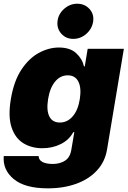

<svg xmlns="http://www.w3.org/2000/svg" viewBox="-26 -810 695 1040"><path d="M233 210.2Q109.4 210.2 48.7 160.2Q-12.1 110.1 -5.7 35.5H183.2Q184.3 57.9 205.1 68Q225.9 78.1 259.9 78.1Q298.3 78.1 326.3 60.2Q354.4 42.3 360.8 -1.4L376.4 -93.8H370.7Q348.4 -52.2 303.4 -29.7Q258.5 -7.1 203.1 -7.1Q144.9 -7.1 100.7 -34.1Q56.5 -61.1 36.8 -119.7Q17 -178.3 32.7 -272.7Q49 -371.4 90.2 -433.2Q131.4 -495 185 -523.8Q238.6 -552.6 292.6 -552.6Q353.3 -552.6 386.4 -522.2Q419.4 -491.8 429 -450.3H433.2L448.9 -545.5H644.9L554 -1.4Q543.3 65.3 499.8 112.7Q456.3 160.2 387.6 185.2Q318.9 210.2 233 210.2ZM298.3 -146.3Q338.8 -146.3 367.7 -179.7Q396.7 -213.1 406.2 -272.7Q415.8 -333.5 398.6 -367.7Q381.4 -402 340.9 -402Q300.4 -402 272.2 -367.7Q244 -333.5 234.4 -272.7Q224.8 -212 241.3 -179.2Q257.8 -146.3 298.3 -146.3ZM370.7 -599.4Q331.3 -599.4 306.3 -627.3Q281.2 -655.2 285.5 -694.6Q289.8 -734 321.2 -761.9Q352.6 -789.8 392 -789.8Q432.5 -789.8 458.3 -761.9Q484 -734 478.7 -694.6Q473.4 -655.2 442.3 -627.3Q411.2 -599.4 370.7 -599.4Z"/></svg>

Font: Inter UI Black
Style: Italic
Weight: 900
Italic angle: -9.39999°
Designer: Rasmus Andersson
Foundry: rsms
Version: 3.2;8d6f07862